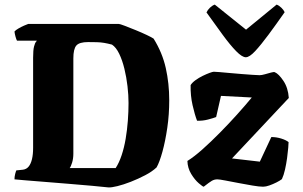

<svg xmlns="http://www.w3.org/2000/svg" viewBox="-20 -812 1319 835"><path d="M451 3Q426 0 380 -4Q334 -8 280 -12.5Q226 -17 175 -21Q124 -25 88 -28Q52 -31 43 -32Q43 -44 46 -55.5Q49 -67 51 -71L80 -74Q95 -76 104.5 -87.5Q114 -99 119 -119.5Q124 -140 124 -169V-561Q124 -594 128 -609.5Q132 -625 136.5 -630Q141 -635 140 -635H54Q51 -640 47.5 -652.5Q44 -665 43 -675Q48 -681 60 -688Q72 -695 84.5 -700.5Q97 -706 103 -708H496Q501 -708 522 -700Q543 -692 570 -681Q597 -670 619 -659.5Q641 -649 648 -644Q686 -583 701 -516Q716 -449 716 -376Q716 -314 707.5 -256Q699 -198 686.5 -152.5Q674 -107 661 -84Q642 -66 611.5 -50Q581 -34 549 -21.5Q517 -9 490.5 -2.5Q464 4 451 3ZM283 -81H483Q498 -104 509 -137Q520 -170 526.5 -208.5Q533 -247 536 -287Q539 -327 539 -364Q539 -398 534.5 -437Q530 -476 521 -513Q512 -550 498.5 -578Q485 -606 467 -618Q448 -623 433 -625.5Q418 -628 401.5 -628.5Q385 -629 363 -629Q325 -629 312 -614Q299 -599 299 -558V-144Q299 -122 293.5 -104.5Q288 -87 283 -81ZM866 0Q862 0 844.5 -15Q827 -30 811.5 -55.5Q796 -81 795 -112Q824 -130 860.5 -162.5Q897 -195 936 -234.5Q975 -274 1011 -314Q1047 -354 1075 -388L941 -395L920 -303Q907 -298 884 -292Q861 -286 837 -287Q827 -313 817.5 -354.5Q808 -396 809 -442Q816 -453 830.5 -463.5Q845 -474 861.5 -482Q878 -490 891.5 -495Q905 -500 910 -500Q915 -500 934 -498.5Q953 -497 979 -494.5Q1005 -492 1031.5 -490Q1058 -488 1079 -486.5Q1100 -485 1109 -485Q1118 -485 1132 -489Q1146 -493 1159 -496.5Q1172 -500 1175 -498Q1192 -491 1212.5 -460.5Q1233 -430 1236 -386L989 -123L1110 -109L1160 -216Q1182 -216 1203 -209.5Q1224 -203 1235 -194Q1235 -188 1233.5 -169Q1232 -150 1228.5 -124.5Q1225 -99 1219.5 -74.5Q1214 -50 1206 -33Q1197 -26 1182 -18.5Q1167 -11 1151.5 -5.5Q1136 0 1124 0Q1108 0 1078.5 -5Q1049 -10 1017.5 -16Q986 -22 960 -27Q934 -32 925 -32Q912 -32 901 -25.5Q890 -19 866 0ZM1049 -563Q1033 -563 1007 -589.5Q981 -616 948.5 -660.5Q916 -705 878 -758Q883 -769 893 -778.5Q903 -788 914 -792L1050 -683L1183 -792Q1194 -788 1204 -778Q1214 -768 1218 -759Q1181 -706 1148 -661.5Q1115 -617 1090 -590Q1065 -563 1049 -563Z"/></svg>

Font: Texturina Medium 12pt Black
Style: Regular
Weight: 900
Version: Version 1.002